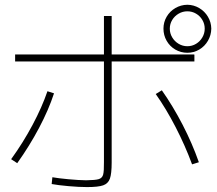

<svg xmlns="http://www.w3.org/2000/svg" viewBox="-20 -801 904 800"><path d="M195.3 -34.2 198.2 -62.5Q223.1 -58.1 264.9 -54.2Q306.6 -50.3 338.9 -49.8Q377.4 -50.3 391.6 -54.7Q405.8 -59.1 409.7 -73.2Q413.6 -87.4 413.1 -126V-544.9H43V-574.2H413.1V-734.4H445.3V-574.2H788.1L790 -573.2V-544.9H445.3V-124Q445.3 -77.6 438 -56.9Q430.7 -36.1 409.9 -28.8Q389.2 -21.5 342.8 -21.5Q309.6 -21.5 265.6 -25.4Q221.7 -29.3 195.3 -34.2ZM177.7 -420.9 205.1 -412.1Q182.6 -343.3 142.8 -268.1Q103 -192.9 51.8 -121.1L26.4 -137.7Q76.2 -206.5 115.5 -280.3Q154.8 -354 177.7 -420.9ZM628.9 -409.2 654.3 -424.8Q700.7 -358.9 741 -281Q781.2 -203.1 808.6 -125L780.3 -116.2Q751.5 -194.3 711.9 -271Q672.4 -347.7 628.9 -409.2ZM661.1 -681.6Q661.1 -708.5 674.3 -731.2Q687.5 -753.9 710.4 -767.3Q733.4 -780.8 760.7 -781.2Q787.6 -780.8 810.3 -767.3Q833 -753.9 846.4 -731.2Q859.9 -708.5 860.4 -681.6Q859.9 -654.3 846.4 -631.1Q833 -607.9 810.3 -594.5Q787.6 -581.1 760.7 -581.1Q733.4 -581.1 710.4 -594.5Q687.5 -607.9 674.3 -631.1Q661.1 -654.3 661.1 -681.6ZM833 -681.6Q833 -701.2 823.2 -717.8Q813.5 -734.4 796.9 -744.1Q780.3 -753.9 760.7 -753.9Q741.2 -753.9 724.4 -744.1Q707.5 -734.4 697.5 -717.8Q687.5 -701.2 687.5 -681.6Q687.5 -662.1 697.5 -645.3Q707.5 -628.4 724.4 -618.4Q741.2 -608.4 760.7 -608.4Q780.3 -608.4 796.9 -618.4Q813.5 -628.4 823.2 -645.3Q833 -662.1 833 -681.6Z"/></svg>

Font: Pretendard GOV Thin
Style: Regular
Weight: 100
Designer: Base glyphs from Inter by Rasmus Andersson; Hangeul glyphs from Noto Sans CJK(Source Han Sans) by Jang Soo-young and Kan
Foundry: Kil Hyung-jin
Version: Version 1.309